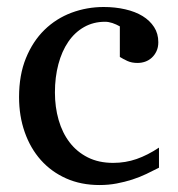

<svg xmlns="http://www.w3.org/2000/svg" viewBox="-20 -514 506 546"><path d="M432.1 -37.1Q415 -28.3 396.2 -19.3Q377.4 -10.3 356.2 -3.4Q335 3.4 311.8 7.8Q288.6 12.2 263.2 12.2Q210.4 12.2 168.2 -6.6Q126 -25.4 96.2 -58.8Q66.4 -92.3 50.3 -138.2Q34.2 -184.1 34.2 -237.8Q34.2 -300.8 53.7 -348.6Q73.2 -396.5 106.4 -429Q139.6 -461.4 183.3 -477.8Q227.1 -494.1 274.9 -494.1Q307.6 -494.1 336.2 -487.5Q364.7 -481 385.5 -468.3Q406.2 -455.6 418.2 -437Q430.2 -418.5 430.2 -394Q430.2 -379.4 425 -368.4Q419.9 -357.4 411.6 -349.9Q403.3 -342.3 392.8 -338.6Q382.3 -335 371.1 -335Q354.5 -335 342.3 -340.6Q330.1 -346.2 320.8 -352.1V-439Q310.5 -444.8 299.6 -448.5Q288.6 -452.1 278.8 -452.1Q245.6 -452.1 219 -437Q192.4 -421.9 174.1 -395Q155.8 -368.2 146 -331.3Q136.2 -294.4 136.2 -251Q136.2 -209.5 146.7 -172.9Q157.2 -136.2 178 -109.1Q198.7 -82 229.7 -66.4Q260.7 -50.8 301.8 -50.8Q336.9 -50.8 368.4 -61.8Q399.9 -72.8 432.1 -94.2Z"/></svg>

Font: Charis SIL Am
Style: Regular
Weight: 400
Foundry: SIL International
Version: Version 5.000